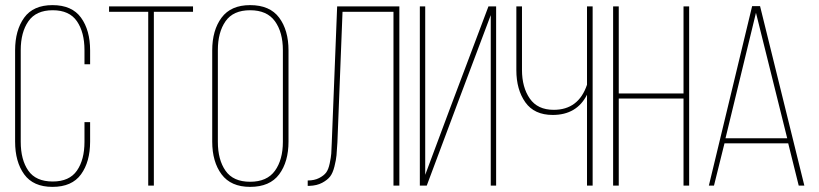

<svg xmlns="http://www.w3.org/2000/svg" viewBox="-20 -725 3199 750"><path d="M185 -705Q261 -705 296.5 -656Q332 -607 332 -528V-474H310V-529Q310 -599 280.5 -642Q251 -685 186 -685Q121 -685 91 -642Q61 -599 61 -529V-171Q61 -101 90.5 -58.5Q120 -16 186 -16Q251 -16 280.5 -58.5Q310 -101 310 -171V-248H332V-172Q332 -93 296.5 -44Q261 5 185 5Q110 5 74.5 -44Q39 -93 39 -172V-528Q39 -607 74.5 -656Q110 -705 185 -705Z M581 0H559V-679H406V-700H734V-679H581Z M809 -172V-528Q809 -607 845.5 -656Q882 -705 957 -705Q1034 -705 1070.5 -656Q1107 -607 1107 -528V-172Q1107 -93 1070.5 -44Q1034 5 957 5Q882 5 845.5 -44Q809 -93 809 -172ZM831 -529V-171Q831 -101 861 -58Q891 -15 957 -15Q1023 -15 1054 -58Q1085 -101 1085 -171V-529Q1085 -599 1054 -642Q1023 -685 957 -685Q891 -685 861 -642Q831 -599 831 -529Z M1517 -679H1318L1298 -169Q1296 -136 1294.5 -118.5Q1293 -101 1286.5 -75Q1280 -49 1269.5 -35.5Q1259 -22 1238.5 -11Q1218 0 1189 1H1182V-20Q1208 -20 1226.5 -29.5Q1245 -39 1254 -51Q1263 -63 1268 -87Q1273 -111 1274 -125Q1275 -139 1276 -169L1297 -700H1540V0H1517Z M1897 -666 1769 -326 1647 0H1620V-700H1641V-42L1738 -302L1888 -700H1918V0H1897Z M2273 0V-355Q2233 -276 2139 -276Q2067 -276 2032 -325.5Q1997 -375 1997 -451V-700H2019V-452Q2019 -384 2049.5 -340Q2080 -296 2143 -296Q2240 -296 2273 -394V-700H2295V0Z M2650 -340H2397V0H2375V-700H2397V-360H2650V-700H2672V0H2650Z M3059 -165H2810L2769 0H2749L2918 -701H2949L3122 0H3100ZM2933 -675 2814 -185H3055Z"/></svg>

Font: Bebas Neue Light
Style: Regular
Weight: 300
Designer: Ryoichi Tsunekawa
Foundry: Ryoichi Tsunekawa
Version: Version 1.003;PS 001.003;hotconv 1.0.70;makeotf.lib2.5.58329